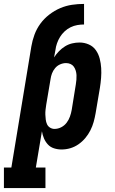

<svg xmlns="http://www.w3.org/2000/svg" viewBox="-69 -755 589 980"><path d="M-49 205V100H-11L91 -518Q96 -548 107 -578Q118 -608 137 -634Q156 -660 182.5 -680.5Q209 -701 238.5 -713.5Q268 -726 298.5 -730.5Q329 -735 360 -735V-630Q343 -630 325.5 -627Q308 -624 291.5 -616Q275 -608 261 -595Q247 -582 237.5 -566.5Q228 -551 222 -534Q216 -517 214 -500L207 -462Q218 -479 232 -493.5Q246 -508 263 -518.5Q280 -529 299 -533.5Q318 -538 337 -538Q362 -538 384.5 -528Q407 -518 420.5 -498.5Q434 -479 440 -455.5Q446 -432 447.5 -407.5Q449 -383 447 -357.5Q445 -332 441 -307L419 -177Q415 -154 409 -132.5Q403 -111 392.5 -90Q382 -69 366.5 -50.5Q351 -32 331.5 -18.5Q312 -5 290 1.5Q268 8 245 8Q225 8 206.5 2Q188 -4 175.5 -17.5Q163 -31 155.5 -48.5Q148 -66 145 -85L114 100H163V205ZM209 -97Q227 -97 243.5 -105.5Q260 -114 271 -128.5Q282 -143 288 -160Q294 -177 297 -194L318 -324Q320 -336 321 -348Q322 -360 321.5 -371.5Q321 -383 317.5 -394.5Q314 -406 307.5 -415Q301 -424 290.5 -428.5Q280 -433 268 -433Q253 -433 238 -426.5Q223 -420 212.5 -407.5Q202 -395 196.5 -380.5Q191 -366 189 -351L167 -221Q165 -208 163.5 -195Q162 -182 162.5 -169.5Q163 -157 164.5 -144.5Q166 -132 171 -121Q176 -110 186.5 -103.5Q197 -97 209 -97Z"/></svg>

Font: Iosevka Slab Extrabold Oblique
Style: Regular
Weight: 800
Italic angle: -9°
Monospace: yes
Designer: Belleve Invis
Foundry: Belleve Invis
Version: Version 11.1.1; ttfautohint (v1.8.3)